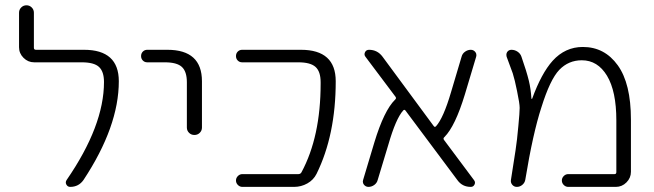

<svg xmlns="http://www.w3.org/2000/svg" viewBox="-20 -735 2496 733"><path d="M300.8 -544.9Q433.6 -544.9 433.6 -424.8Q433.6 -252 298.8 -47.9Q280.3 -21.5 248 -21.5Q238.3 -21.5 233.4 -30.3Q228.5 -39.1 234.4 -47.9Q377 -254.9 377 -421.9Q377 -461.9 357.9 -479.5Q338.9 -497.1 292 -497.1H110.4Q86.9 -497.1 69.8 -514.2Q52.7 -531.2 52.7 -554.7V-686.5Q52.7 -698.2 61 -706.5Q69.3 -714.8 81.1 -714.8Q92.8 -714.8 101.1 -706.5Q109.4 -698.2 109.4 -686.5V-552.7Q109.4 -544.9 117.2 -544.9Z M542 -497.1Q532.2 -497.1 525.4 -503.9Q518.6 -510.7 518.6 -521Q518.6 -531.2 525.4 -538.1Q532.2 -544.9 542 -544.9H619.1Q751 -544.9 751 -424.8V-248Q751 -236.3 742.7 -228Q734.4 -219.7 722.2 -219.7Q710 -219.7 701.7 -228Q693.4 -236.3 693.4 -248V-420.9Q693.4 -461.9 674.3 -479.5Q655.3 -497.1 609.4 -497.1Z M1128.9 -544.9Q1261.7 -544.9 1261.7 -424.8Q1261.7 -219.7 1188.5 -71.3Q1176.8 -47.9 1153.3 -34.7Q1129.9 -21.5 1102.5 -21.5H905.3Q895.5 -21.5 888.2 -28.8Q880.9 -36.1 880.9 -45.9Q880.9 -55.7 888.2 -63Q895.5 -70.3 905.3 -70.3H1119.1Q1127 -70.3 1130.9 -77.1Q1204.1 -212.9 1204.1 -416Q1204.1 -418 1204.1 -420.9Q1204.1 -461.9 1184.6 -479.5Q1165 -497.1 1119.1 -497.1H904.3Q894.5 -497.1 887.7 -503.9Q880.9 -510.7 880.9 -521Q880.9 -531.2 887.7 -538.1Q894.5 -544.9 904.3 -544.9Z M1790 -46.9Q1795.9 -39.1 1791.5 -30.3Q1787.1 -21.5 1777.3 -21.5Q1745.1 -21.5 1726.6 -46.9L1528.3 -312.5Q1524.4 -318.4 1519.5 -313.5Q1491.2 -282.2 1462.9 -183.6L1421.9 -47.9Q1418.9 -36.1 1408.7 -28.8Q1398.4 -21.5 1386.7 -21.5Q1376 -21.5 1369.1 -30.3Q1365.2 -35.2 1365.2 -42Q1365.2 -44.9 1366.2 -47.9L1409.2 -191.4Q1446.3 -313.5 1488.3 -354.5Q1494.1 -359.4 1490.2 -365.2L1375 -518.6Q1369.1 -526.4 1373.5 -535.6Q1377.9 -544.9 1388.7 -544.9Q1420.9 -544.9 1440.4 -518.6L1635.7 -253.9Q1639.6 -248 1644.5 -252.9Q1672.9 -284.2 1702.1 -383.8L1742.2 -518.6Q1745.1 -530.3 1755.4 -537.6Q1765.6 -544.9 1777.3 -544.9Q1788.1 -544.9 1794.9 -536.1Q1798.8 -531.2 1798.8 -524.4Q1798.8 -521.5 1797.9 -518.6L1754.9 -375Q1717.8 -252.9 1676.8 -211.9Q1670.9 -207 1674.8 -201.2Z M2149.4 -21.5Q2139.6 -21.5 2132.3 -28.8Q2125 -36.1 2125 -45.9Q2125 -55.7 2132.3 -63Q2139.6 -70.3 2149.4 -70.3H2326.2Q2333 -70.3 2333 -78.1V-275.4Q2333 -386.7 2297.4 -445.8Q2261.7 -504.9 2201.2 -504.9Q2150.4 -504.9 2115.2 -468.3Q2080.1 -431.6 2046.9 -325.2Q2014.6 -226.6 1985.4 -48.8Q1983.4 -37.1 1974.1 -29.3Q1964.8 -21.5 1953.1 -21.5Q1942.4 -21.5 1935.5 -29.8Q1928.7 -38.1 1930.7 -48.8Q1943.4 -127.9 1948.2 -161.1Q1954.1 -199.2 1959 -254.9Q1963.9 -305.7 1963.9 -323.2Q1963.9 -339.8 1954.1 -386.7Q1945.3 -430.7 1937.5 -455.1Q1930.7 -473.6 1914.1 -518.6Q1913.1 -522.5 1913.1 -525.4Q1913.1 -531.2 1916 -536.1Q1921.9 -544.9 1932.6 -544.9Q1945.3 -544.9 1956.1 -537.6Q1966.8 -530.3 1970.7 -518.6Q1990.2 -462.9 1999 -426.8Q2006.8 -394.5 2008.8 -358.4Q2008.8 -357.4 2009.8 -357.4Q2010.7 -357.4 2011.7 -358.4Q2046.9 -455.1 2089.8 -502.9Q2137.7 -555.7 2205.1 -555.7Q2288.1 -555.7 2338.4 -485.8Q2388.7 -416 2388.7 -278.3V-79.1Q2388.7 -55.7 2371.6 -38.6Q2354.5 -21.5 2331.1 -21.5Z"/></svg>

Font: irohamaru Light
Style: Regular
Weight: 200
Designer: [Source Han Sans]
Ryoko NISHIZUKA  (kana & ideographs); Paul D. Hunt (Latin, Greek & Cyrillic); Wenlong ZHANG  (bopomofo
Version: Version 1.01